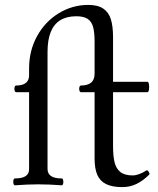

<svg xmlns="http://www.w3.org/2000/svg" viewBox="-20 -746 638 777"><path d="M362.8 -104V-373H307.6Q303.2 -373 301.3 -379.9Q299.3 -386.7 301.3 -393.3Q303.2 -399.9 307.6 -399.9Q334.5 -399.9 348.6 -411.6Q362.8 -423.3 362.8 -447.8V-576.2Q362.8 -614.7 356.7 -637Q350.6 -659.2 334.5 -669.7Q318.4 -680.2 288.6 -680.2Q250 -680.2 224.1 -664.3Q198.2 -648.4 185.3 -616.5Q172.4 -584.5 172.4 -536.6V-62Q172.4 -43 186.8 -33.4Q201.2 -23.9 229.5 -23.9Q233.9 -23.9 235.6 -16.8Q237.3 -9.8 235.6 -2.9Q233.9 3.9 229.5 3.9Q179.7 0 135.3 0Q91.3 0 40.5 3.9Q36.1 3.9 34.4 -3.2Q32.7 -10.3 34.4 -17.1Q36.1 -23.9 40.5 -23.9Q69.3 -23.9 83.5 -33.2Q97.7 -42.5 97.7 -61V-373H45.4Q41 -373 39.1 -379.9Q37.1 -386.7 39.1 -393.3Q41 -399.9 45.4 -399.9Q71.3 -399.9 84.5 -410.4Q97.7 -420.9 97.7 -441.4V-469.2Q97.7 -541 130.1 -599.9Q162.6 -658.7 217.8 -692.4Q272.9 -726.1 337.4 -726.1Q376 -726.1 397.9 -711.2Q419.9 -696.3 428.7 -668Q437.5 -639.6 437.5 -595.2V-415H576.7Q581.1 -415 582.8 -404.5Q584.5 -394 582.8 -383.5Q581.1 -373 576.7 -373H437.5V-154.8Q437.5 -114.7 443.6 -89.4Q449.7 -64 467 -50Q484.4 -36.1 516.6 -36.1Q528.8 -36.1 543 -41.3Q557.1 -46.4 573.2 -56.6Q575.2 -58.1 578.6 -54.7Q582 -51.3 584 -46.4Q585.9 -41.5 584.5 -40Q559.1 -14.6 532.7 -1.7Q506.3 11.2 474.6 11.2Q434.1 11.2 409.4 -1Q384.8 -13.2 373.8 -38.3Q362.8 -63.5 362.8 -104Z"/></svg>

Font: Junicode Two Beta VF
Style: Regular
Weight: 400
Designer: Peter S. Baker
Foundry: Briery Creek Software
Version: Version 1.031 beta; ttfautohint (v1.8.1.43-b0c9)